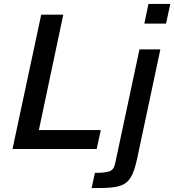

<svg xmlns="http://www.w3.org/2000/svg" viewBox="-20 -763 892 983"><path d="M740 -743 719 -642H830L852 -743ZM191 -688 44 0H475L496 -97H179L304 -688ZM466 122 449 200C615 200 651 195 683 45L801 -510H694L571 67C562 109 554 122 466 122Z"/></svg>

Font: Saira UNSAM Medium Italic
Style: Regular
Weight: 500
Italic angle: -12°
Designer: Hector Gatti with collaboration of the Omnibus-Type team
Foundry: Omnibus-Type
Version: Version 0.072;PS 000.072;hotconv 1.0.88;makeotf.lib2.5.64775